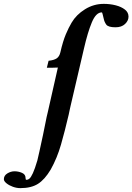

<svg xmlns="http://www.w3.org/2000/svg" viewBox="-108 -731 684 992"><path d="M-33 154Q-13 154 5.5 162Q24 170 24 188Q24 198 28 198Q37 198 44.5 191.5Q52 185 62 163.5Q72 142 85 98Q88 88 96 50Q104 12 114 -33Q121 -65 127 -97Q133 -129 139 -152Q152 -208 165 -267Q178 -326 191 -382Q176 -381 159.5 -381Q143 -381 134 -381L143 -417Q171 -420 185 -429.5Q199 -439 204 -461Q217 -518 232 -553.5Q247 -589 262 -614Q286 -655 331 -683Q376 -711 428 -711Q461 -711 490 -703.5Q519 -696 537.5 -681.5Q556 -667 556 -645Q556 -624 538 -607Q520 -590 489 -590Q451 -590 441 -604Q431 -618 428 -634Q425 -646 422.5 -656.5Q420 -667 418 -667Q388 -667 366.5 -615.5Q345 -564 326 -481L256 -181Q254 -171 251.5 -160.5Q249 -150 247 -139Q227 -53 207 16.5Q187 86 154 145Q123 197 88 219Q53 241 -3 241Q-22 241 -41.5 234Q-61 227 -74.5 216Q-88 205 -88 195Q-88 176 -70 165Q-52 154 -33 154Z"/></svg>

Font: Libertinus Serif SemiBold
Style: Italic
Weight: 600
Italic angle: -11.5°
Designer: Philipp H. Poll, Khaled Hosny
Foundry: Caleb Maclennan
Version: Version 7.051;RELEASE